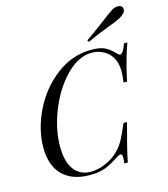

<svg xmlns="http://www.w3.org/2000/svg" viewBox="-113 -844 826 944"><g transform="rotate(-15 299.5 -372.0)"><path d="M522.6 -385.5H504.8Q509.7 -416.9 509.7 -441.1Q509.7 -479.8 496.8 -504.8Q482.3 -534.7 453.6 -551.2Q425 -567.7 391.1 -567.7Q324.2 -567.7 261.7 -504.8Q199.2 -441.9 160.5 -346.4Q121.8 -250.8 121.8 -161.3Q121.8 -83.9 152.4 -43.5Q183.1 -3.2 237.1 -3.2Q272.6 -3.2 312.1 -19.8Q351.6 -36.3 380.6 -66.1Q401.6 -87.1 416.9 -114.9Q432.3 -142.7 453.2 -193.5H471Q433.1 -54 423.4 0H405.6Q408.1 -16.9 408.1 -27.4Q408.1 -48.4 398.4 -48.4Q392.7 -48.4 381.5 -41.1Q339.5 -13.7 308.1 -1.2Q276.6 11.3 229 11.3Q139.5 11.3 90.3 -37.1Q41.1 -85.5 41.1 -178.2Q41.1 -271 87.5 -365.3Q133.9 -459.7 214.9 -521Q296 -582.3 392.7 -582.3Q439.5 -582.3 464.1 -569Q488.7 -555.6 512.9 -529.8Q518.5 -522.6 525 -522.6Q532.3 -522.6 539.9 -534.3Q547.6 -546 557.3 -571H574.2Q547.6 -501.6 522.6 -385.5ZM486.3 -704Q525.8 -734.7 544.4 -746Q558.9 -754.8 575 -754.8Q591.9 -754.8 597.6 -741.9Q599.2 -737.1 599.2 -733.9Q599.2 -723.4 590.7 -714.1Q582.3 -704.8 571 -698.4Q555.6 -689.5 533.5 -681Q511.3 -672.6 507.3 -671Q437.1 -644.4 391.9 -622.6L386.3 -631.5Q420.2 -654.8 448.8 -676.2Q477.4 -697.6 486.3 -704Z"/></g></svg>

Font: Playfair Display SC
Style: Italic
Weight: 400
Italic angle: -14°
Designer: Claus Eggers Sørensen
Foundry: Claus Eggers Sørensen
Version: Version 1.202; ttfautohint (v1.6)